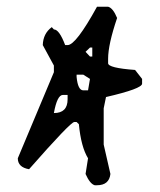

<svg xmlns="http://www.w3.org/2000/svg" viewBox="-20 -732 477 574"><path d="M270 -711.9H303.2Q317.9 -708 330.1 -678.2Q303.2 -599.1 303.2 -556.2V-543Q303.2 -528.8 383.8 -522.9L404.8 -496.1V-481.9Q404.8 -466.8 296.9 -441.9L290 -408.2V-299.8L310.1 -211.9Q306.2 -178.2 270 -178.2H263.2Q249 -182.1 235.8 -211.9L243.2 -258.8Q222.2 -293 215.8 -360.8L209 -367.2H202.1Q190.9 -367.2 66.9 -226.1Q33.2 -231.9 33.2 -258.8L141.1 -516.1V-536.1L107.9 -597.2Q108.9 -631.8 134.8 -650.9L141.1 -644Q157.2 -644 174.8 -597.2H182.1Q207 -597.2 270 -711.9ZM235.8 -577.1 249 -563H255.9V-589.8H249ZM209 -508.8V-502Q212.9 -461.9 229 -461.9H243.2L249 -496.1L229 -508.8ZM141.1 -394Q182.1 -394 182.1 -435.1V-448.2H168Q150.9 -448.2 141.1 -394Z"/></svg>

Font: Loved by the King
Style: Regular
Weight: 400
Designer: Kimberly Geswein
Foundry: Kimberly Geswein
Version: Version 1.002 2006